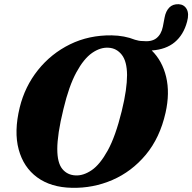

<svg xmlns="http://www.w3.org/2000/svg" viewBox="-20 -882 916 915"><path d="M512.5 -713.5Q573.5 -712.5 623.5 -692.5Q632.5 -690 640.8 -688.2Q649 -686.5 657.5 -686.5Q702 -681.5 725.2 -699.8Q748.5 -718 756 -754.5L764.5 -799Q770 -828.5 786.5 -845.8Q803 -863 831.5 -862Q857.5 -860.5 869.8 -838.5Q882 -816.5 871.5 -778.5Q855 -716.5 813 -681.2Q771 -646 703 -641.5Q753.5 -592 771.8 -515.5Q790 -439 769 -345Q742 -225 674.8 -144.5Q607.5 -64 515.5 -24.2Q423.5 15.5 322 13Q222.5 11 157.2 -36.8Q92 -84.5 69 -169.8Q46 -255 74 -370Q98.5 -470 161 -548.2Q223.5 -626.5 313.8 -670.8Q404 -715 512.5 -713.5ZM341 -46Q378 -44.5 417.2 -71.2Q456.5 -98 493.5 -165Q530.5 -232 560 -352Q573.5 -407 579.5 -449.5Q585.5 -492 585.5 -524.5Q585 -589.5 560.5 -620.8Q536 -652 498.5 -654.5Q459 -657.5 419 -629.8Q379 -602 343.8 -537Q308.5 -472 282.5 -363Q267 -300 260 -252.8Q253 -205.5 253 -172Q253 -106 277 -76.8Q301 -47.5 341 -46Z"/></svg>

Font: Fraunces 9pt
Style: Bold Italic
Weight: 700
Italic angle: -16°
Version: Version 1.000;[b76b70a41]